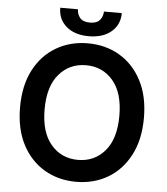

<svg xmlns="http://www.w3.org/2000/svg" viewBox="-61 -969 896 1032"><g transform="rotate(5 387.5 -452.5)"><path d="M721.6 -363.6Q721.6 -246.1 677.7 -162.5Q633.9 -78.8 558.4 -34.4Q483 9.9 387.4 9.9Q291.9 9.9 216.3 -34.6Q140.6 -79.2 96.9 -162.8Q53.3 -246.4 53.3 -363.6Q53.3 -481.2 96.9 -564.8Q140.6 -648.4 216.3 -692.8Q291.9 -737.2 387.4 -737.2Q483 -737.2 558.4 -692.8Q633.9 -648.4 677.7 -564.8Q721.6 -481.2 721.6 -363.6ZM589.1 -363.6Q589.1 -487.9 532.8 -553.4Q476.6 -619 387.4 -619Q298.7 -619 242.2 -553.4Q185.7 -487.9 185.7 -363.6Q185.7 -239.7 242.2 -174Q298.7 -108.3 387.4 -108.3Q476.6 -108.3 532.8 -174Q589.1 -239.7 589.1 -363.6ZM457.7 -914.8H554Q554 -852.6 509.1 -814.1Q464.1 -775.6 387.4 -775.6Q311.4 -775.6 266.5 -814.1Q221.6 -852.6 221.9 -914.8H317.5Q317.5 -889.2 333.5 -869.1Q349.4 -849.1 387.4 -849.1Q425.1 -849.1 441.2 -869Q457.4 -888.8 457.7 -914.8Z"/></g></svg>

Font: Inter Zeller Semi Bold
Style: Regular
Weight: 600
Designer: Rasmus Andersson; Joe Bland
Foundry: zeller
Version: Version 3.015;git-dec3a8cb1